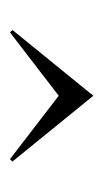

<svg xmlns="http://www.w3.org/2000/svg" viewBox="71 -842 211 394"><g transform="rotate(90 177.0 -645.5)"><path d="M47 -560 177 -660 307 -560 312 -565 177 -731 42 -565Z"/></g></svg>

Font: Sinistre
Style: Regular
Weight: 400
Designer: Jules Durand
Foundry: Collletttivo
Version: Version 69.420;Glyphs 3.2 (3217)